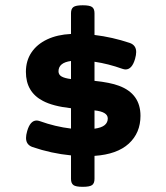

<svg xmlns="http://www.w3.org/2000/svg" viewBox="-20 -661 640 742"><path d="M345.2 -609.9V-525.9Q414.1 -517.6 481.4 -495.1Q506.3 -486.3 506.3 -460Q506.3 -449.2 502 -433.6Q490.2 -392.6 465.3 -392.6Q460.4 -392.6 453.1 -395Q398.4 -414.6 345.2 -422.4V-348.6Q405.8 -342.3 439.5 -329.6Q522.9 -298.8 522.9 -213.4Q522.9 -147.5 477.8 -106Q432.6 -64.5 345.2 -58.6V30.3Q345.2 47.4 335.9 54.2Q326.7 61 299.8 61Q272.9 61 263.7 54.2Q254.4 47.4 254.4 30.3V-60.5Q178.2 -67.9 105.5 -92.8Q80.6 -101.6 80.6 -127.9Q80.6 -139.2 85 -154.3Q96.7 -195.3 121.6 -195.3Q126.5 -195.3 133.8 -192.9Q193.4 -171.4 254.4 -164.1V-242.7Q184.6 -250.5 146 -271Q80.1 -305.2 80.1 -383.3Q80.1 -426.3 101.6 -458.3Q123 -490.2 162.4 -508.8Q201.7 -527.3 254.4 -529.8V-609.9Q254.4 -627 263.7 -633.8Q272.9 -640.6 299.8 -640.6Q326.7 -640.6 335.9 -633.8Q345.2 -627 345.2 -609.9ZM206.1 -385.3Q206.1 -372.1 218.3 -365.2Q230.5 -358.4 254.4 -355.5V-425.3Q206.1 -418.9 206.1 -385.3ZM345.2 -163.6Q372.6 -167.5 384.5 -177.5Q396.5 -187.5 396.5 -203.1Q396.5 -229 345.2 -234.4Z"/></svg>

Font: Courier Prime Sans
Style: Bold
Weight: 700
Designer: Alan Dague-Greene
Foundry: Quote-Unquote Apps
Version: Version 3.020